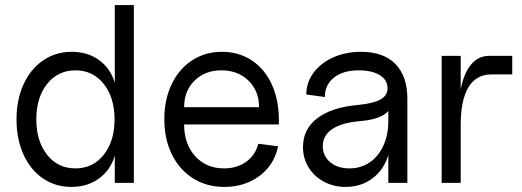

<svg xmlns="http://www.w3.org/2000/svg" viewBox="-20 -720 2057 756"><path d="M45 -250Q45 -327 72.5 -387.5Q100 -448 149.5 -482Q199 -516 262 -516Q325 -516 370 -483.5Q415 -451 432 -394V-700H507V0H432V-107Q415 -50 369.5 -17Q324 16 261 16Q198 16 149 -17.5Q100 -51 72.5 -111.5Q45 -172 45 -250ZM277 -57Q346 -57 388.5 -110.5Q431 -164 431 -250Q431 -336 388.5 -389.5Q346 -443 277 -443Q208 -443 165.5 -389.5Q123 -336 123 -250Q123 -164 165.5 -110.5Q208 -57 277 -57Z M627 -251Q627 -328 656 -388.5Q685 -449 736.5 -482.5Q788 -516 854 -516Q920 -516 971 -482.5Q1022 -449 1050 -388Q1078 -327 1078 -248V-230H705Q705 -153 748.5 -105Q792 -57 862 -57Q914 -57 950 -83.5Q986 -110 997 -154L1075 -144Q1060 -71 1002 -27.5Q944 16 863 16Q794 16 740.5 -17.5Q687 -51 657 -111.5Q627 -172 627 -251ZM852 -443Q787 -443 746 -402.5Q705 -362 705 -298H1000Q1000 -362 958.5 -402.5Q917 -443 852 -443Z M1173 -141Q1173 -212 1230 -255Q1287 -298 1392 -307Q1451 -313 1478.5 -328.5Q1506 -344 1506 -372Q1506 -405 1475.5 -424Q1445 -443 1392 -443Q1331 -443 1295 -414.5Q1259 -386 1259 -338L1186 -348Q1186 -395 1214.5 -433.5Q1243 -472 1292 -494Q1341 -516 1402 -516Q1490 -516 1537 -468Q1584 -420 1584 -331V0H1509V-110Q1492 -52 1447 -18Q1402 16 1341 16Q1294 16 1255.5 -4.5Q1217 -25 1195 -61Q1173 -97 1173 -141ZM1356 -57Q1401 -57 1435.5 -80.5Q1470 -104 1489.5 -146.5Q1509 -189 1509 -243V-283Q1481 -250 1397 -243Q1326 -237 1288.5 -212Q1251 -187 1251 -145Q1251 -106 1280 -81.5Q1309 -57 1356 -57Z M1794 -500V-368Q1806 -431 1834.5 -465.5Q1863 -500 1905 -500H1997V-427H1915Q1855 -427 1824.5 -376.5Q1794 -326 1794 -228V0H1719V-500Z"/></svg>

Font: MedMera Sans
Style: Regular
Weight: 400
Designer: Kasper Nordkvist
Foundry: UNCUT.wtf
Version: Version 1.300